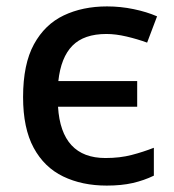

<svg xmlns="http://www.w3.org/2000/svg" viewBox="-20 -569 544 599"><path d="M313 10Q236 10 177 -18.5Q118 -47 85 -108Q52 -169 52 -266Q52 -369 86 -431Q120 -493 179 -521Q238 -549 314 -549Q356 -549 397 -540.5Q438 -532 470 -518L439 -436Q409 -447 375 -455Q341 -463 312 -463Q242 -463 206 -426.5Q170 -390 162 -316H408V-236H161Q171 -76 309 -76Q354 -76 390.5 -85.5Q427 -95 460 -108V-21Q429 -6 394 2Q359 10 313 10Z"/></svg>

Font: Noto Sans Medium
Style: Regular
Weight: 500
Designer: Monotype Design Team
Foundry: Monotype Imaging Inc.
Version: Version 2.007